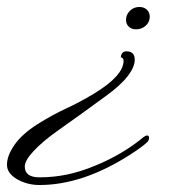

<svg xmlns="http://www.w3.org/2000/svg" viewBox="-47 -222 513 550"><path d="M343 -138Q330 -138 322 -145.5Q314 -153 314 -165Q314 -180 325 -191Q336 -202 352 -202Q366 -202 374 -194Q382 -186 382 -174Q382 -159 370.5 -148.5Q359 -138 343 -138ZM66 308Q32 308 3 292Q-27 275 -27 250Q-27 224 -5.5 193Q16 162 60 134Q103 107 142 89Q181 71 221 47Q307 -5 307 -48Q307 -56 299 -58Q301 -75 315 -75Q339 -75 339 -51Q339 -30 318.5 -3.5Q298 23 255 54Q217 82 185.5 104.5Q154 127 116 154Q74 184 49 211Q24 238 24 255Q24 286 66 286Q106 286 145 278Q184 270 227 252Q266 236 300.5 215.5Q335 195 365 170Q371 166 374 166Q380 166 380 173Q380 177 377 183Q370 190 358 199Q346 208 326 221Q190 308 66 308Z"/></svg>

Font: Corinthia
Style: Bold
Weight: 700
Designer: Robert E. Leuschke
Foundry: Robert E. Leuschke
Version: Version 1.013; ttfautohint (v1.8.3)